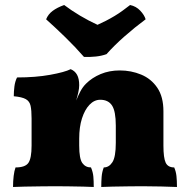

<svg xmlns="http://www.w3.org/2000/svg" viewBox="-20 -743 756 766"><path d="M106 -204V-270Q106 -303 102 -321Q98 -339 83 -347.5Q68 -356 35 -359Q35 -378 37.5 -398Q40 -418 48 -434Q122 -434 180 -444.5Q238 -455 262 -467Q279 -460 287.5 -444.5Q296 -429 296 -403ZM632 -162Q632 -113 641 -94Q650 -75 675 -75Q682 -59 684 -40.5Q686 -22 686 3Q664 2 623 1Q582 0 547 0Q524 0 491 0.5Q458 1 428.5 1.5Q399 2 384 3Q384 -18 385.5 -37.5Q387 -57 394 -75Q415 -75 428.5 -96Q442 -117 442 -173V-242Q442 -299 427 -322Q412 -345 380 -345Q356 -345 337 -325Q318 -305 307 -270.5Q296 -236 296 -190V-162Q296 -110 308.5 -92.5Q321 -75 343 -75Q351 -56 352.5 -38Q354 -20 354 3Q339 2 312 1.5Q285 1 255.5 0.5Q226 0 201 0Q177 0 143 0.5Q109 1 78 1.5Q47 2 32 3Q32 -20 34.5 -41Q37 -62 42 -75Q81 -75 93.5 -93.5Q106 -112 106 -162V-270L296 -403Q296 -391 292.5 -375Q289 -359 284 -342Q292 -362 301 -379Q310 -396 323 -409Q347 -433 381.5 -447.5Q416 -462 458 -462Q503 -462 543 -445.5Q583 -429 607.5 -393Q632 -357 632 -299ZM315 -516Q280 -556 241 -594Q202 -632 164 -666Q172 -686 190 -699.5Q208 -713 236 -723Q265 -701 299.5 -680.5Q334 -660 369 -644Q385 -651 402.5 -660Q420 -669 437.5 -679.5Q455 -690 470.5 -701.5Q486 -713 499 -723Q523 -718 539.5 -700.5Q556 -683 561 -666Q519 -635 477 -598Q435 -561 405 -527Q386 -520 362.5 -517.5Q339 -515 315 -516Z"/></svg>

Font: Vollkorn Black
Style: Regular
Weight: 900
Designer: Friedrich Althausen
Foundry: Friedrich Althausen
Version: Version 5.000